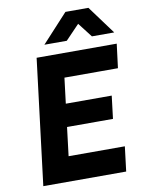

<svg xmlns="http://www.w3.org/2000/svg" viewBox="-102 -1025 814 1094"><g transform="rotate(-10 305.5 -478.0)"><path d="M58 0 147.5 -727H611L593.5 -588H234.5L288.5 -625L262 -409L216.5 -440.5H531.5L515.5 -308.5H207L253.5 -339.5L225 -105.5L180 -143H555L537.5 0ZM204 -792.5 354.5 -956H487.5L608 -792.5H479L414 -876.5L333.5 -792.5Z"/></g></svg>

Font: Spline Sans Mono
Style: Bold Italic
Weight: 700
Italic angle: -4°
Monospace: yes
Version: Version 1.004